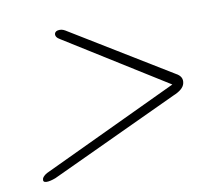

<svg xmlns="http://www.w3.org/2000/svg" viewBox="-56 -615 616 547"><g transform="rotate(-10 252.0 -341.0)"><path d="M134 -543Q136.5 -551 149 -551Q154.5 -551 159.2 -549Q164 -547 170 -543L453 -370Q474 -359 469 -339.5Q465 -322.5 435.5 -310.5L63.5 -137Q47.5 -131 37.5 -131Q25.5 -131 28.5 -141.5Q32.5 -152 51 -159.5L438 -342L146 -524.5Q131.5 -532.5 134 -543Z"/></g></svg>

Font: Fraunces 9pt S050 Thin
Style: Italic
Weight: 100
Italic angle: -16°
Version: Version 1.000; ttfautohint (v1.8.3)